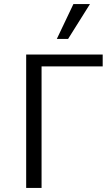

<svg xmlns="http://www.w3.org/2000/svg" viewBox="-20 -927 554 947"><path d="M109.1 0V-658H185V0ZM144.1 -599.5V-658H486.5V-599.5ZM260.3 -735.1 342.1 -907H423.8L315.9 -735.1Z"/></svg>

Font: Ysabeau
Style: Bold
Weight: 700
Designer: Christian Thalmann (Catharsis Fonts)
Version: Version 2.000;gftools[0.9.27.dev2+g8671c4b]